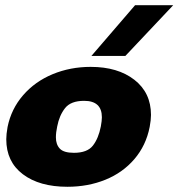

<svg xmlns="http://www.w3.org/2000/svg" viewBox="-20 -705 683 735"><path d="M4 -172Q4 -191 9 -219Q23 -288 68.5 -340.5Q114 -393 181.5 -421Q249 -449 327 -449Q431 -449 494.5 -399.5Q558 -350 558 -265Q558 -246 553 -219Q539 -148 494.5 -96Q450 -44 383.5 -17Q317 10 238 10Q131 10 67.5 -38Q4 -86 4 -172ZM194 -179Q194 -152 209 -136Q224 -120 263 -120Q314 -120 335.5 -147.5Q357 -175 366 -221Q370 -243 370 -256Q370 -319 302 -319Q251 -319 229 -291Q207 -263 199 -221Q194 -198 194 -179ZM497 -685H643L460 -491H330Z"/></svg>

Font: Teachers ExtraBold
Style: Italic
Weight: 800
Designer: Alfredo Marco Pradil & Chank Diesel
Version: Version 0.009